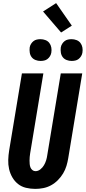

<svg xmlns="http://www.w3.org/2000/svg" viewBox="-20 -1207 552 1235"><path d="M207 8Q176 8 147 1Q118 -6 96 -23.5Q74 -41 59.5 -66Q45 -91 38.5 -119.5Q32 -148 33 -178.5Q34 -209 39 -240L121 -735H259L174 -221Q172 -209 171 -197.5Q170 -186 170 -174.5Q170 -163 171 -151.5Q172 -140 176 -130Q180 -120 188.5 -113Q197 -106 208 -106Q225 -106 239.5 -117.5Q254 -129 263 -144.5Q272 -160 277 -176.5Q282 -193 284 -209L371 -735H509L419 -190Q415 -165 407.5 -140Q400 -115 386 -91.5Q372 -68 352 -48Q332 -28 308 -15Q284 -2 258 3Q232 8 207 8ZM441 -815Q424 -815 408.5 -821Q393 -827 383.5 -839.5Q374 -852 371.5 -868.5Q369 -885 371 -902Q373 -914 379.5 -924.5Q386 -935 395.5 -942.5Q405 -950 417 -952.5Q429 -955 440 -955Q457 -955 472.5 -949Q488 -943 497.5 -930.5Q507 -918 510 -901.5Q513 -885 510 -868Q508 -856 501.5 -845.5Q495 -835 485.5 -827.5Q476 -820 464 -817.5Q452 -815 441 -815ZM241 -815Q224 -815 208.5 -821Q193 -827 183.5 -839.5Q174 -852 171.5 -868.5Q169 -885 171 -902Q173 -914 179.5 -924.5Q186 -935 195.5 -942.5Q205 -950 217 -952.5Q229 -955 240 -955Q257 -955 272.5 -949Q288 -943 297.5 -930.5Q307 -918 310 -901.5Q313 -885 310 -868Q308 -856 301.5 -845.5Q295 -835 285.5 -827.5Q276 -820 264 -817.5Q252 -815 241 -815ZM373 -998 257 -1133 341 -1187 442 -1042Z"/></svg>

Font: Iosevka SS18 Heavy
Style: Italic
Weight: 900
Italic angle: -9°
Monospace: yes
Designer: Belleve Invis
Foundry: Belleve Invis
Version: Version 25.1.1; ttfautohint (v1.8.4)